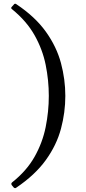

<svg xmlns="http://www.w3.org/2000/svg" viewBox="-20 -860 452 1011"><path d="M52 127 42 115Q37 107 43 101Q120 40 162 -34.5Q204 -109 220.5 -191Q237 -273 237 -355Q237 -437 220.5 -518.5Q204 -600 162 -674.5Q120 -749 44 -811Q35 -817 42 -824L52 -835Q58 -844 66 -838Q165 -772 221.5 -693Q278 -614 301 -528Q324 -442 324 -355Q324 -268 301 -182Q278 -96 221.5 -17.5Q165 61 66 128Q59 134 52 127Z"/></svg>

Font: Hahmlet
Style: Regular
Weight: 400
Designer: Minjoo Ham & Mark Frömberg
Foundry: hypertype
Version: Version 1.002